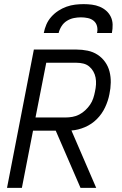

<svg xmlns="http://www.w3.org/2000/svg" viewBox="-20 -910 590 930"><path d="M370 0 250 -277H140L86 0H14L144 -670H350Q378 -670 404.5 -664.5Q431 -659 452.5 -645Q474 -631 489 -610Q504 -589 510.5 -563.5Q517 -538 516.5 -510Q516 -482 510 -454Q504 -422 489 -390Q474 -358 449 -333Q424 -308 391 -294Q358 -280 326 -278L446 0ZM152 -341H298Q314 -341 331 -344Q348 -347 363.5 -355Q379 -363 392.5 -375.5Q406 -388 416 -402.5Q426 -417 431.5 -433.5Q437 -450 440 -466Q444 -484 445 -501Q446 -518 443 -534Q440 -550 432 -564Q424 -578 412 -588Q400 -598 384 -602Q368 -606 351 -606H204ZM192 -750Q196 -771 204.5 -791Q213 -811 228 -828Q243 -845 262 -857.5Q281 -870 302 -877.5Q323 -885 344 -887.5Q365 -890 385 -890Q405 -890 425 -887.5Q445 -885 463 -877.5Q481 -870 495 -857.5Q509 -845 517 -828Q525 -811 525.5 -791Q526 -771 522 -750H450Q454 -767 450 -783Q446 -799 434 -809Q422 -819 405.5 -822.5Q389 -826 372 -826Q355 -826 337.5 -822.5Q320 -819 304 -809Q288 -799 278 -783Q268 -767 264 -750Z"/></svg>

Font: Lode Term
Style: Italic
Weight: 400
Italic angle: -11°
Monospace: yes
Designer: Belleve Invis
Foundry: Belleve Invis
Version: Version 29.2.0